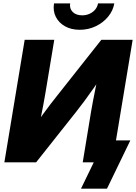

<svg xmlns="http://www.w3.org/2000/svg" viewBox="-20 -964 808 1140"><path d="M647 0H471.2L521 -302.7Q524.9 -325.2 532 -363.5Q539.1 -401.9 549.1 -450.2Q559.1 -498.5 571.3 -551.3L604 -538.6Q569.3 -488.3 538.3 -443.8Q507.3 -399.4 480.7 -363.5Q454.1 -327.6 433.1 -301.3L194.3 0H5.9L126.5 -727.5H302.2L250 -413.6Q245.6 -386.2 237.3 -342.3Q229 -298.3 219.5 -251.2Q210 -204.1 201.7 -167L185.5 -212.9Q209 -249.5 234.1 -284.2Q259.3 -318.8 282 -348.4Q304.7 -377.9 321.3 -398.4L581.5 -727.5H767.6ZM453.6 -787.1Q402.8 -787.1 365.7 -808.1Q328.6 -829.1 311 -864.7Q293.5 -900.4 300.8 -943.8H396.5Q391.6 -913.1 411.6 -893.1Q431.6 -873 467.8 -873Q491.7 -873 511.7 -882.1Q531.7 -891.1 545.2 -907.2Q558.6 -923.3 562 -943.8H658.7Q651.4 -900.4 621.8 -864.7Q592.3 -829.1 548.3 -808.1Q504.4 -787.1 453.6 -787.1ZM460.9 156.2 536.6 0H493.2L515.1 -130.4H753.9L615.2 156.2Z"/></svg>

Font: Inter 28pt ExtraBold
Style: Italic
Weight: 800
Italic angle: -9.3988°
Designer: Rasmus Andersson
Foundry: rsms
Version: Version 4.001;git-66647c0bb